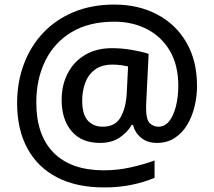

<svg xmlns="http://www.w3.org/2000/svg" viewBox="-20 -734 938 841"><path d="M843 -357Q843 -311 832 -266.5Q821 -222 799.5 -186.5Q778 -151 745 -129.5Q712 -108 667 -108Q625 -108 597.5 -131Q570 -154 563 -187H557Q538 -154 503.5 -131Q469 -108 418 -108Q337 -108 293.5 -159.5Q250 -211 250 -296Q250 -362 277 -413.5Q304 -465 353.5 -494Q403 -523 470 -523Q515 -523 560 -515Q605 -507 631 -498L621 -294Q620 -278 620 -270Q620 -262 620 -259Q620 -210 636 -194.5Q652 -179 673 -179Q702 -179 721 -203Q740 -227 750.5 -268Q761 -309 761 -358Q761 -448 724.5 -510.5Q688 -573 624.5 -606Q561 -639 481 -639Q370 -639 294 -593.5Q218 -548 178.5 -468Q139 -388 139 -285Q139 -141 215.5 -64.5Q292 12 435 12Q495 12 553 -1Q611 -14 657 -31V45Q612 64 556.5 75.5Q501 87 436 87Q316 87 231 43.5Q146 0 100.5 -83Q55 -166 55 -282Q55 -374 84.5 -453Q114 -532 169.5 -590.5Q225 -649 303.5 -681.5Q382 -714 481 -714Q586 -714 668 -671Q750 -628 796.5 -548Q843 -468 843 -357ZM340 -294Q340 -233 364.5 -206Q389 -179 430 -179Q484 -179 507.5 -219Q531 -259 535 -323L541 -443Q528 -446 510 -448.5Q492 -451 473 -451Q424 -451 394.5 -428Q365 -405 352.5 -369Q340 -333 340 -294Z"/></svg>

Font: Noto Sans Thaana Medium
Style: Regular
Weight: 500
Designer: David Williams
Foundry: Google Inc.
Version: Version 3.001; ttfautohint (v1.8.4.7-5d5b)